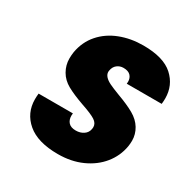

<svg xmlns="http://www.w3.org/2000/svg" viewBox="-163 -861 993 1014"><g transform="rotate(30 333.0 -354.5)"><path d="M321 7Q198 7 135 -46.5Q72 -100 72 -184Q72 -201 74 -219H283Q282 -212 282 -205Q282 -179 296.5 -163.5Q311 -148 341 -148Q368 -148 388 -161.5Q408 -175 412 -199Q413 -205 413 -210Q413 -233 389.5 -248.5Q366 -264 304 -285Q239 -308 200.5 -329.5Q162 -351 142 -386Q122 -421 122 -461Q122 -480 125 -501Q137 -569 179.5 -617.5Q222 -666 286.5 -691Q351 -716 427 -716Q550 -716 608 -663.5Q666 -611 666 -531Q666 -515 664 -497H451Q452 -504 452 -509Q452 -532 438 -546.5Q424 -561 395 -561Q373 -561 356.5 -548Q340 -535 336 -511Q335 -507 335 -503Q335 -488 346.5 -475Q358 -462 379.5 -451.5Q401 -441 443 -425Q506 -402 545.5 -379.5Q585 -357 605.5 -323Q626 -289 626 -250Q626 -233 623 -214Q612 -151 571.5 -101Q531 -51 466.5 -22Q402 7 321 7Z"/></g></svg>

Font: Fz Poppins ExtBd
Style: Italic
Weight: 800
Italic angle: -10°
Designer: Ninad Kale (Devanagari), Jonny Pinhorn (Latin)
Foundry: Indian Type Foundry
Version: Vit hóa bi Vntype.Com & FontZin.Com